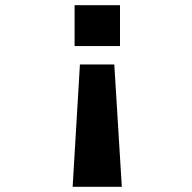

<svg xmlns="http://www.w3.org/2000/svg" viewBox="-20 -520 740 740"><path d="M442.5 -342.5H267.5V-500H442.5ZM420.5 -271.5 449.5 200H260L288 -271.5Z"/></svg>

Font: Trispace SemiExpanded
Style: Bold
Weight: 700
Width: 6
Designer: Tyler Finck
Foundry: Etcetera Type Company
Version: Version 1.210; ttfautohint (v1.8.3)